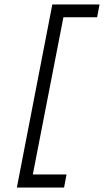

<svg xmlns="http://www.w3.org/2000/svg" viewBox="-20 -736 469 866"><path d="M56 110H269L280 51H128L266 -658H418L429 -716H216Z"/></svg>

Font: Uncut Sans Book Italic
Style: Regular
Weight: 350
Italic angle: -11°
Designer: Kasper Nordkvist
Foundry: UNCUT.wtf
Version: Version 1.304;Glyphs 3.2 (3246)